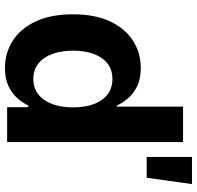

<svg xmlns="http://www.w3.org/2000/svg" viewBox="-30 -774 813 794"><g transform="rotate(90 377.0 -377.5)"><path d="M262 9.1Q199.4 9.1 148.8 -23.3Q98.3 -55.8 69 -118.5Q39.7 -181.1 39.7 -272Q39.7 -365.3 69.9 -427.7Q100.1 -490.2 150.5 -521.5Q200.9 -552.7 261.1 -552.7Q307.5 -552.7 338.4 -537.1Q369.2 -521.5 388.2 -498.7Q407.1 -475.8 416.7 -454H421.4V-727.5H567.9V0H423.8V-87.4H416.7Q406.6 -65.4 387.3 -43.2Q368 -21 337.4 -6Q306.8 9.1 262 9.1ZM307.1 -108.3Q344.5 -108.3 370.7 -128.9Q397 -149.5 410.8 -186.4Q424.5 -223.3 424.5 -272.5Q424.5 -322.2 410.9 -358.7Q397.2 -395.1 371 -415.2Q344.7 -435.4 307.1 -435.4Q268.7 -435.4 242.6 -414.6Q216.5 -393.8 203.2 -357.1Q190 -320.4 190 -272.5Q190 -224.6 203.4 -187.4Q216.7 -150.3 243 -129.3Q269.2 -108.3 307.1 -108.3ZM629.5 -577.1V-764.4H741.7L715.7 -577.1Z"/></g></svg>

Font: Adwaita Sans
Style: Regular
Weight: 400
Designer: Rasmus Andersson
Foundry: rsms
Version: Version 4.001;git-9221beed3